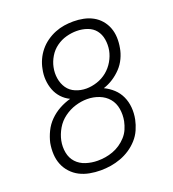

<svg xmlns="http://www.w3.org/2000/svg" viewBox="-128 -781 805 892"><g transform="rotate(-20 275.0 -335.0)"><path d="M219 12Q191 12 164.5 7Q138 2 115.5 -9.5Q93 -21 75.5 -40Q58 -59 48.5 -82.5Q39 -106 37.5 -133Q36 -160 41 -188Q47 -215 60 -242Q73 -269 94.5 -290.5Q116 -312 142.5 -326.5Q169 -341 198 -349Q175 -360 158 -378.5Q141 -397 132 -420.5Q123 -444 121 -470.5Q119 -497 125 -524Q129 -546 139 -568Q149 -590 164.5 -609Q180 -628 200.5 -642.5Q221 -657 243.5 -666Q266 -675 288.5 -678.5Q311 -682 334 -682Q360 -682 384.5 -677Q409 -672 430 -660.5Q451 -649 466.5 -631Q482 -613 490.5 -590.5Q499 -568 500 -542.5Q501 -517 496 -491Q492 -467 480.5 -442.5Q469 -418 450.5 -398.5Q432 -379 409.5 -364.5Q387 -350 362 -342Q387 -330 407 -311.5Q427 -293 438.5 -268Q450 -243 452.5 -214Q455 -185 449 -155Q444 -131 433.5 -107Q423 -83 405 -63Q387 -43 365 -28.5Q343 -14 318.5 -5Q294 4 269 8Q244 12 219 12ZM286 -368Q312 -368 339.5 -377Q367 -386 389 -404Q411 -422 425.5 -447Q440 -472 445 -498Q450 -526 445.5 -552.5Q441 -579 426 -598Q411 -617 386 -626Q361 -635 333 -635Q308 -635 282 -628Q256 -621 233 -604.5Q210 -588 195.5 -563.5Q181 -539 176 -514Q170 -486 174.5 -458.5Q179 -431 193.5 -410Q208 -389 233 -378.5Q258 -368 286 -368ZM221 -35Q240 -35 259 -38Q278 -41 297 -48Q316 -55 333 -66.5Q350 -78 364 -93.5Q378 -109 386 -127.5Q394 -146 398 -165Q404 -196 399 -226Q394 -256 376 -277.5Q358 -299 330 -310Q302 -321 271 -321Q242 -321 212.5 -312Q183 -303 157 -284Q131 -265 115 -237.5Q99 -210 93 -181Q87 -151 92.5 -122Q98 -93 116.5 -73Q135 -53 163 -44Q191 -35 221 -35Z"/></g></svg>

Font: Lode Dark
Style: Italic
Weight: 400
Italic angle: -11°
Monospace: yes
Designer: Belleve Invis
Foundry: Belleve Invis
Version: Version 29.2.0; ttfautohint (v1.8.3)